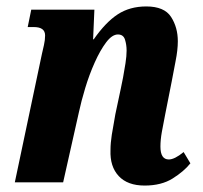

<svg xmlns="http://www.w3.org/2000/svg" viewBox="-20 -566 630 596"><path d="M429 10Q376 10 348.5 -19.5Q321 -49 323 -100Q323 -122 327 -147.5Q331 -173 338 -211L355 -291Q358 -304 362 -325.5Q366 -347 369.5 -369.5Q373 -392 373 -409Q373 -427 368 -443Q363 -459 346 -459Q328 -459 309.5 -434.5Q291 -410 274 -372Q257 -334 244.5 -292.5Q232 -251 225 -218L176 0H26L110 -398Q113 -411 116.5 -426.5Q120 -442 120 -456Q120 -482 85 -482H66L77 -536H273L269 -444H271Q308 -497 345.5 -521.5Q383 -546 434 -546Q490 -546 511 -513.5Q532 -481 532 -438Q532 -411 525 -376Q518 -341 513 -313L493 -212Q487 -182 482.5 -157Q478 -132 478 -111Q478 -71 504 -71Q522 -71 550 -94L571 -59Q551 -34 516 -12Q481 10 429 10Z"/></svg>

Font: Noto Serif ExtraCondensed ExtraBold
Style: Italic
Weight: 800
Width: 2
Italic angle: -12°
Designer: Monotype Design Team
Foundry: Monotype Imaging Inc.
Version: Version 2.013